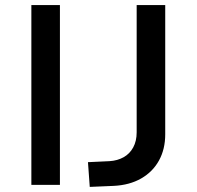

<svg xmlns="http://www.w3.org/2000/svg" viewBox="-20 -725 771 753"><path d="M103 0V-705H215V0ZM332 8 325 -89 410 -93Q441 -95 465 -108.5Q489 -122 502.5 -147Q516 -172 516 -206V-705H628V-198Q628 -140 603.5 -95.5Q579 -51 533.5 -25Q488 1 426 4Z"/></svg>

Font: Nunito Sans 7pt SemiBold
Style: Regular
Weight: 600
Designer: Vernon Adams
Foundry: Vernon Adams
Version: Version 3.101;gftools[0.9.27]